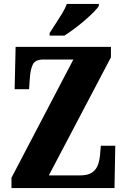

<svg xmlns="http://www.w3.org/2000/svg" viewBox="-20 -951 641 971"><path d="M38 0V-52L351 -650H200Q158 -650 146 -625Q134 -600 131 -557L127 -500H54L59 -714H541V-661L227 -64H385Q426 -64 447 -79.5Q468 -95 476 -119Q484 -143 486 -169L490 -214H563L559 0ZM231 -784Q244 -805 261 -830.5Q278 -856 294 -882.5Q310 -909 318 -931H480V-921Q472 -908 452.5 -888.5Q433 -869 407.5 -847Q382 -825 355 -805Q328 -785 306 -771H231Z"/></svg>

Font: Noto Serif Armenian ExtraCondensed Black
Style: Regular
Weight: 900
Width: 2
Designer: Monotype Design Team
Foundry: Monotype Imaging Inc.
Version: Version 2.008; ttfautohint (v1.8.4.7-5d5b)